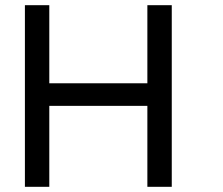

<svg xmlns="http://www.w3.org/2000/svg" viewBox="-20 -720 860 740"><path d="M642 -700H548V-399H170V-700H76V0H170V-312H548V0H642Z"/></svg>

Font: Rookery
Style: Regular
Weight: 400
Designer: Ryan Kimball / Julieta Ulanovsky
Foundry: Motorola Mobility LLC.
Version: Version 1.0